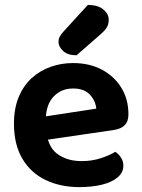

<svg xmlns="http://www.w3.org/2000/svg" viewBox="-20 -750 579 785"><path d="M123.8 -171.4 118.5 -266.8 373.6 -305.8Q370.9 -337.7 347.5 -363Q324.1 -388.2 278.6 -388.2Q231.1 -388.2 199.8 -355.9Q168.6 -323.6 167.3 -263.7L171.2 -200.8Q180.2 -143.3 219.1 -117.3Q258 -91.3 313.9 -91.3Q355.9 -91.3 392.5 -103.3Q429.2 -115.3 451.2 -129.3Q465.5 -120.4 474.9 -105.2Q484.4 -90.1 484.4 -72.9Q484.4 -44.6 460.9 -24.8Q437.4 -5 397 5Q356.5 15 304.6 15Q227 15 166.5 -14Q106 -43 71.6 -100.8Q37.1 -158.6 37.1 -244.6Q37.1 -307.5 56.9 -354.3Q76.7 -401.1 110.5 -431.5Q144.3 -461.8 187.6 -477Q230.9 -492.2 278.3 -492.2Q345.9 -492.2 396.6 -465.2Q447.4 -438.2 476.2 -391Q505.1 -343.9 505.1 -282.5Q505.1 -252.6 489.1 -237.5Q473.2 -222.4 444.6 -218.4ZM239.5 -620.9 339.2 -729.9Q381 -729.6 402.7 -711.1Q424.5 -692.7 424.5 -669.5Q424.5 -649.9 415.8 -636.6Q407.2 -623.3 386.6 -605.7L292.9 -523.9Q257.4 -523.9 238.3 -541.3Q219.2 -558.8 219.2 -579Q219.2 -590 223.9 -599.5Q228.6 -609 239.5 -620.9Z"/></svg>

Font: Baloo Tamma 2
Style: Regular
Weight: 400
Designer: Divya Kowshik, Shuchita Grover and Ek Type
Foundry: Ek Type
Version: Version 1.700